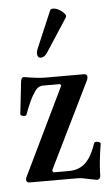

<svg xmlns="http://www.w3.org/2000/svg" viewBox="-52 -724 449 773"><g transform="rotate(-5 173.0 -338.0)"><path d="M151.9 -513.2Q142.1 -499 130.1 -496.8Q118.2 -494.6 113.8 -504.2Q109.4 -513.7 115.2 -530.8L179.2 -681.2Q181.6 -689 191.9 -689Q208.5 -689 227.5 -674.1Q246.6 -659.2 240.2 -648.9ZM308.1 13.2Q306.6 13.2 271 5.9Q248 0 230 0H38.1Q23.9 0 23.9 -12.2Q23.9 -19.5 27.8 -24.9L198.2 -377.9L193.8 -383.8H125Q103.5 -383.8 89.8 -360.8Q72.3 -337.9 47.9 -272Q46.4 -268.6 40.3 -268.6Q34.2 -268.6 28.8 -271Q23.4 -273.4 23.9 -276.9L38.1 -404.8Q39.6 -424.8 50.8 -424.8Q106.4 -415 138.2 -415H291Q306.2 -415 306.2 -403.8Q306.2 -399.9 304.2 -392.1L131.8 -40L136.2 -32.2H200.2Q238.3 -32.2 264.4 -55.2Q290.5 -78.1 311 -137.2Q313.5 -139.6 319.1 -139.6Q324.7 -139.6 330.6 -137Q336.4 -134.3 335.9 -130.9Q323.2 -51.8 323.2 -6.8Q323.2 13.2 308.1 13.2Z"/></g></svg>

Font: Junicode SmCond Medium
Style: Regular
Weight: 500
Width: 4
Designer: Peter S. Baker
Version: Version 2.206